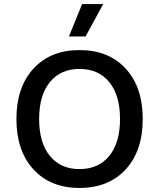

<svg xmlns="http://www.w3.org/2000/svg" viewBox="-20 -917 785 947"><path d="M385 -897H489L402 -737H320ZM372 -670Q516 -670 600 -578.5Q684 -487 684 -330Q684 -173 600 -81.5Q516 10 372 10Q229 10 145 -81.5Q61 -173 61 -330Q61 -487 145 -578.5Q229 -670 372 -670ZM372 -577Q279 -577 226 -512Q173 -447 173 -330Q173 -213 226 -148Q279 -83 372 -83Q466 -83 519 -148Q572 -213 572 -330Q572 -447 519 -512Q466 -577 372 -577Z"/></svg>

Font: Elaine Sans Medium
Style: Regular
Weight: 500
Designer: Wei Huang
Foundry: Wei Huang
Version: Version 2.001;PS 002.001;hotconv 1.0.88;makeotf.lib2.5.64775